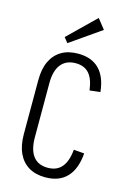

<svg xmlns="http://www.w3.org/2000/svg" viewBox="-138 -996 731 1071"><g transform="rotate(15 227.5 -461.0)"><path d="M235 7Q179 7 139.5 -16.5Q100 -40 79 -85Q58 -130 58 -196V-507Q58 -572 79 -616Q100 -660 139.5 -683.5Q179 -707 236 -707Q313 -707 357 -663Q401 -619 410 -532L349 -525Q341 -590 313.5 -621Q286 -652 236 -652Q181 -652 151.5 -615Q122 -578 122 -507V-195Q122 -122 150.5 -85Q179 -48 235 -48Q287 -48 315.5 -82Q344 -116 350 -183L411 -178Q404 -87 359.5 -40Q315 7 235 7ZM339 -872 161 -748 138 -777 294 -929Z"/></g></svg>

Font: Pathway Extreme Condensed ExtraLight
Style: Regular
Weight: 250
Width: 3
Version: Version 1.001;gftools[0.9.26]